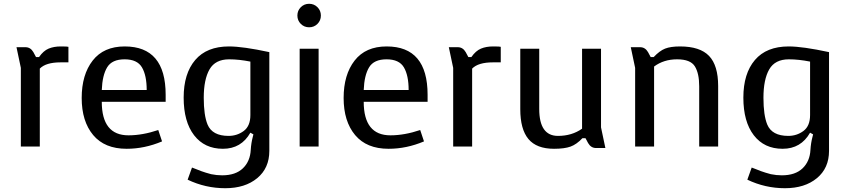

<svg xmlns="http://www.w3.org/2000/svg" viewBox="-20 -773 4472 1013"><path d="M114 -524Q141 -524 156 -498L170 -472H186Q209 -505 236.5 -516.5Q264 -528 300.5 -528Q337 -528 341 -526V-444H300Q222 -444 190 -411V0H90V-415L67 -524Z M835 -27Q743 12 648 12Q532 12 471.5 -60.5Q411 -133 411 -256Q411 -379 469 -453.5Q527 -528 638 -528Q854 -528 854 -273V-236H517Q517 -59 658 -59Q732 -59 815 -87ZM754 -298Q754 -375 729 -417.5Q704 -460 637.5 -460Q571 -460 545.5 -418Q520 -376 517 -298Z M1301 -73Q1253 12 1156 12Q1059 12 1004 -59.5Q949 -131 949 -258Q949 -385 1010 -456.5Q1071 -528 1188 -528Q1262 -528 1401 -498V23Q1401 114 1337 167Q1273 220 1168.5 220Q1064 220 970 175L993 111Q998 113 1016.5 120Q1035 127 1042 130Q1049 133 1066 138Q1083 143 1094 146Q1123 152 1152 152Q1223 152 1261.5 115Q1300 78 1303 17Q1305 -18 1314 -52L1317 -64ZM1186 -56Q1231 -56 1266 -82Q1301 -108 1301 -166V-448Q1241 -460 1189 -460Q1116 -460 1085.5 -407Q1055 -354 1055 -257Q1055 -165 1075 -116Q1100 -56 1186 -56Z M1661 0H1561V-516H1661ZM1567 -647Q1549 -665 1549 -691Q1549 -717 1567 -735Q1585 -753 1611 -753Q1637 -753 1655 -735Q1673 -717 1673 -691Q1673 -665 1655 -647Q1637 -629 1611 -629Q1585 -629 1567 -647Z M2217 -27Q2125 12 2030 12Q1914 12 1853.5 -60.5Q1793 -133 1793 -256Q1793 -379 1851 -453.5Q1909 -528 2020 -528Q2236 -528 2236 -273V-236H1899Q1899 -59 2040 -59Q2114 -59 2197 -87ZM2136 -298Q2136 -375 2111 -417.5Q2086 -460 2019.5 -460Q1953 -460 1927.5 -418Q1902 -376 1899 -298Z M2395 -524Q2422 -524 2437 -498L2451 -472H2467Q2490 -505 2517.5 -516.5Q2545 -528 2581.5 -528Q2618 -528 2622 -526V-444H2581Q2503 -444 2471 -411V0H2371V-415L2348 -524Z M2903 12Q2811 12 2768 -39.5Q2725 -91 2725 -197V-516H2825V-198Q2825 -56 2924 -56Q2997 -56 3051 -94V-516H3151V-101L3174 8H3125Q3098 8 3083 -18L3069 -44H3053Q3022 -11 2990 0.5Q2958 12 2903 12Z M3357 -524Q3384 -524 3399 -498L3413 -472H3429Q3460 -505 3489 -516.5Q3518 -528 3568 -528Q3673 -528 3721 -478Q3769 -428 3769 -319V0H3669V-318Q3669 -386 3646 -423Q3623 -460 3552.5 -460Q3482 -460 3431 -422V0H3331V-415L3308 -524Z M4254 -73Q4206 12 4109 12Q4012 12 3957 -59.5Q3902 -131 3902 -258Q3902 -385 3963 -456.5Q4024 -528 4141 -528Q4215 -528 4354 -498V23Q4354 114 4290 167Q4226 220 4121.5 220Q4017 220 3923 175L3946 111Q3951 113 3969.5 120Q3988 127 3995 130Q4002 133 4019 138Q4036 143 4047 146Q4076 152 4105 152Q4176 152 4214.5 115Q4253 78 4256 17Q4258 -18 4267 -52L4270 -64ZM4139 -56Q4184 -56 4219 -82Q4254 -108 4254 -166V-448Q4194 -460 4142 -460Q4069 -460 4038.5 -407Q4008 -354 4008 -257Q4008 -165 4028 -116Q4053 -56 4139 -56Z"/></svg>

Font: Voces
Style: Regular
Weight: 400
Designer: Ana Paula Megda, Pablo Ugerman
Foundry: Ana Paula Megda, Pablo Ugerman
Version: Version 1.003